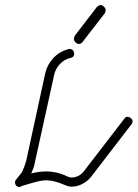

<svg xmlns="http://www.w3.org/2000/svg" viewBox="-20 -743 542 756"><path d="M469 -275Q474 -283 482 -283Q489 -283 495.5 -277.5Q502 -272 502 -266Q502 -258 498 -254L338 -46Q323 -28 303 -18Q283 -8 262 -8Q250 -8 234 -15Q213 -24 195.5 -28.5Q178 -33 163 -33Q145 -33 120.5 -26.5Q96 -20 64 -10L63 -8Q57 -7 55 -7Q49 -7 44 -12Q39 -17 39 -26Q39 -30 42.5 -34.5Q46 -39 50.5 -45Q55 -51 60.5 -57Q66 -63 69 -71Q77 -88 83 -109L158 -454Q166 -489 190 -514.5Q214 -540 250 -550Q250 -550 256 -550Q262 -550 267 -545Q272 -540 272 -530Q272 -518 258 -515Q234 -510 216 -491Q198 -472 193 -447L117 -102Q115 -90 111 -79.5Q107 -69 103 -60Q132 -68 165 -68Q181 -68 202 -63.5Q223 -59 248 -47Q254 -44 262 -44Q274 -44 286.5 -49.5Q299 -55 309 -67ZM306 -579Q300 -570 291 -570Q283 -570 277 -576.5Q271 -583 271 -591Q271 -596 275 -603L361 -715Q364 -718 368 -720.5Q372 -723 376 -723Q383 -723 389.5 -716.5Q396 -710 396 -704Q396 -697 392 -690Z"/></svg>

Font: Gruenewald VA
Style: Regular
Weight: 400
Designer: Peter Wiegel
Foundry: Peter Wiegel, nach dem Schriftentwurf von Dr. H. Gr¸newald
Version: Version 0.007